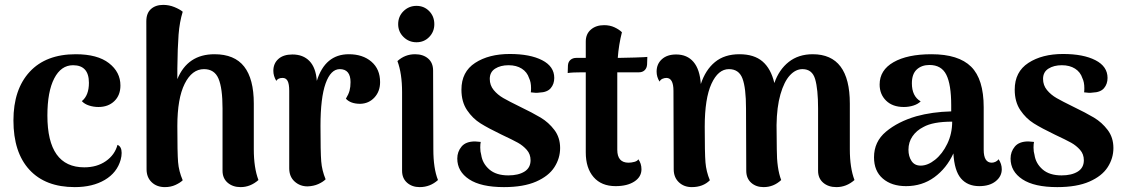

<svg xmlns="http://www.w3.org/2000/svg" viewBox="-20 -752 4603 786"><path d="M35 -259Q35 -386 101.5 -458Q168 -530 290 -530Q379 -530 426 -493.5Q473 -457 473 -402Q473 -362 448 -338Q423 -314 383 -314Q363 -314 344.5 -320Q326 -326 315 -338Q344 -361 344 -413Q344 -485 279 -485Q230 -485 202 -431Q174 -377 174 -279Q174 -67 325 -67Q377 -67 413.5 -92.5Q450 -118 461 -159Q478 -152 478 -126Q478 -113 474 -98Q459 -45 409 -15.5Q359 14 286 14Q166 14 100.5 -57Q35 -128 35 -259Z M1038 -15Q1005 14 965 14Q933 14 912 -4Q891 -22 891 -53V-308Q891 -391 874.5 -430Q858 -469 815 -469Q766 -469 736 -409Q706 -349 706 -236Q706 -126 709 -88.5Q712 -51 728 -14Q718 -4 698.5 5Q679 14 655 14Q622 14 601 -6Q580 -26 580 -59L579 -665Q579 -698 598 -715Q617 -732 648 -732Q672 -732 694 -723Q716 -714 728 -704Q715 -662 711 -610Q707 -558 706 -472V-428Q748 -530 858 -530Q940 -530 979.5 -479.5Q1019 -429 1019 -328V-141Q1019 -65 1038 -15Z M1536 -416Q1536 -378 1513 -353Q1490 -328 1455 -327Q1415 -327 1396 -348Q1407 -366 1411 -381Q1415 -396 1415 -416Q1415 -442 1404 -455.5Q1393 -469 1371 -469Q1334 -469 1313 -410.5Q1292 -352 1292 -236Q1292 -129 1295 -91.5Q1298 -54 1313 -18Q1302 -7 1283 1.5Q1264 10 1239 11Q1208 11 1186 -9Q1164 -29 1164 -63V-380Q1164 -408 1157.5 -420.5Q1151 -433 1137 -433Q1118 -433 1111 -421Q1099 -441 1099 -462Q1099 -492 1119.5 -510.5Q1140 -529 1177 -529Q1221 -529 1247 -502Q1273 -475 1277 -421Q1311 -530 1408 -530Q1465 -530 1500.5 -499.5Q1536 -469 1536 -416Z M1610 -653Q1610 -685 1632 -706.5Q1654 -728 1685 -728Q1716 -728 1737 -706.5Q1758 -685 1758 -653Q1758 -622 1737 -600.5Q1716 -579 1685 -579Q1654 -579 1632 -600.5Q1610 -622 1610 -653ZM1773 -15Q1741 14 1698 14Q1667 14 1646.5 -4Q1626 -22 1626 -53V-375Q1626 -451 1607 -502Q1638 -530 1679 -530Q1712 -530 1732.5 -512.5Q1753 -495 1753 -463L1754 -141Q1754 -62 1773 -15Z M1852 -103Q1852 -131 1869.5 -152Q1887 -173 1925 -173Q1932 -173 1948 -171Q1946 -163 1946 -148Q1946 -131 1950 -118Q1955 -83 1983 -58.5Q2011 -34 2061 -34Q2102 -34 2127 -49.5Q2152 -65 2152 -96Q2152 -121 2136.5 -138.5Q2121 -156 2100.5 -167.5Q2080 -179 2033 -201Q1979 -227 1947 -247Q1915 -267 1892 -301Q1869 -335 1869 -385Q1869 -458 1925 -494.5Q1981 -531 2067 -531Q2150 -531 2199.5 -505.5Q2249 -480 2249 -433Q2249 -408 2234.5 -391Q2220 -374 2188 -373Q2183 -372 2173 -372Q2167 -372 2153 -374Q2154 -379 2154 -391Q2154 -416 2146 -432Q2138 -457 2116 -471Q2094 -485 2062 -485Q2029 -485 2007 -471Q1985 -457 1985 -429Q1985 -403 2001 -383.5Q2017 -364 2040.5 -350.5Q2064 -337 2107 -316Q2161 -290 2193.5 -270.5Q2226 -251 2249.5 -220Q2273 -189 2273 -146Q2273 -104 2249.5 -67.5Q2226 -31 2174.5 -8.5Q2123 14 2043 14Q1949 14 1900.5 -18Q1852 -50 1852 -103Z M2630 -519 2629 -488Q2628 -473 2619 -464.5Q2610 -456 2596 -456H2507V-426V-139Q2507 -86 2553 -86Q2565 -86 2577.5 -89.5Q2590 -93 2593 -100Q2606 -83 2606 -59Q2606 -28 2577 -9Q2548 10 2500 10Q2442 10 2410 -27Q2378 -64 2378 -128V-456H2364Q2323 -456 2304 -453L2305 -484Q2306 -499 2315.5 -507Q2325 -515 2339 -515H2378V-582Q2378 -613 2399 -631Q2420 -649 2453 -649Q2477 -649 2496 -640Q2515 -631 2526 -620Q2513 -569 2509 -515H2512Q2533 -515 2578.5 -516.5Q2624 -518 2630 -519Z M3478 -15Q3445 14 3404 14Q3371 14 3350 -4Q3329 -22 3329 -53V-308Q3329 -387 3317 -428Q3305 -469 3265 -469Q3237 -469 3213.5 -443.5Q3190 -418 3175 -366Q3160 -314 3159 -240L3160 -141Q3160 -62 3178 -15Q3147 14 3106 14Q3075 14 3055 -4Q3035 -22 3035 -53L3034 -308Q3034 -392 3019.5 -430.5Q3005 -469 2964 -469Q2920 -469 2892.5 -409Q2865 -349 2865 -233Q2865 -125 2868 -87.5Q2871 -50 2886 -14Q2858 14 2812 14Q2780 14 2759 -6Q2738 -26 2738 -59L2737 -380Q2737 -433 2708 -433Q2700 -433 2692 -429.5Q2684 -426 2680 -418Q2668 -437 2668 -459Q2668 -490 2689.5 -509.5Q2711 -529 2748 -529Q2793 -529 2819 -498.5Q2845 -468 2849 -408Q2868 -466 2907 -498Q2946 -530 3007 -530Q3067 -530 3101.5 -500.5Q3136 -471 3150 -412Q3169 -467 3209 -498.5Q3249 -530 3307 -530Q3459 -530 3459 -328V-141Q3459 -65 3478 -15Z M4081 -59Q4081 -30 4056 -10Q4031 10 3989 10Q3941 10 3914 -21.5Q3887 -53 3883 -124Q3855 -63 3805 -26.5Q3755 10 3689 10Q3630 10 3594 -21Q3558 -52 3558 -108Q3558 -172 3607 -213Q3656 -254 3731 -276Q3796 -294 3874 -296V-321Q3874 -406 3854 -446Q3834 -486 3785 -486Q3753 -486 3733 -467.5Q3713 -449 3713 -411Q3713 -358 3749 -337Q3738 -326 3719.5 -320Q3701 -314 3680 -314Q3634 -314 3607.5 -340Q3581 -366 3581 -406Q3581 -465 3638 -497.5Q3695 -530 3793 -530Q3904 -530 3955.5 -479Q4007 -428 4007 -313V-139Q4007 -86 4040 -86Q4047 -86 4055 -89.5Q4063 -93 4068 -100Q4081 -81 4081 -59ZM3878 -254Q3799 -254 3760 -232Q3732 -218 3715.5 -194Q3699 -170 3699 -139Q3699 -112 3711.5 -93Q3724 -74 3749 -74Q3778 -74 3808 -98Q3838 -122 3858 -163.5Q3878 -205 3878 -254Z M4117 -103Q4117 -131 4134.5 -152Q4152 -173 4190 -173Q4197 -173 4213 -171Q4211 -163 4211 -148Q4211 -131 4215 -118Q4220 -83 4248 -58.5Q4276 -34 4326 -34Q4367 -34 4392 -49.5Q4417 -65 4417 -96Q4417 -121 4401.5 -138.5Q4386 -156 4365.5 -167.5Q4345 -179 4298 -201Q4244 -227 4212 -247Q4180 -267 4157 -301Q4134 -335 4134 -385Q4134 -458 4190 -494.5Q4246 -531 4332 -531Q4415 -531 4464.5 -505.5Q4514 -480 4514 -433Q4514 -408 4499.5 -391Q4485 -374 4453 -373Q4448 -372 4438 -372Q4432 -372 4418 -374Q4419 -379 4419 -391Q4419 -416 4411 -432Q4403 -457 4381 -471Q4359 -485 4327 -485Q4294 -485 4272 -471Q4250 -457 4250 -429Q4250 -403 4266 -383.5Q4282 -364 4305.5 -350.5Q4329 -337 4372 -316Q4426 -290 4458.5 -270.5Q4491 -251 4514.5 -220Q4538 -189 4538 -146Q4538 -104 4514.5 -67.5Q4491 -31 4439.5 -8.5Q4388 14 4308 14Q4214 14 4165.5 -18Q4117 -50 4117 -103Z"/></svg>

Font: Arima Madurai Black
Style: Regular
Weight: 900
Designer: Joana Correia and Natanael Gama
Foundry: NDISCOVER
Version: Version 1.019